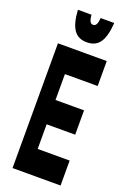

<svg xmlns="http://www.w3.org/2000/svg" viewBox="-190 -1094 780 1157"><g transform="rotate(20 200.0 -515.5)"><path d="M361 0V-160H156V-318H339V-474H156V-640H366V-800H53V0ZM97 -1031C104 -915 140 -865 213 -865C288 -865 322 -915 330 -1031H243C240 -994 232 -977 213 -977C196 -977 187 -994 184 -1031Z"/></g></svg>

Font: Yard Headline
Style: Regular
Weight: 400
Monospace: yes
Designer: Roman Shamin
Foundry: Evil Martians
Version: Version 1.000